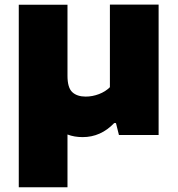

<svg xmlns="http://www.w3.org/2000/svg" viewBox="-20 -568 751 808"><path d="M59 220V-548H264V-249Q264 -199 284.2 -180.2Q304.5 -161.5 340.5 -161.5Q369 -161.5 396.5 -172Q424 -182.5 442.5 -201V-548.5H647.5V0H480.5L468 -50H460.5Q404 9 328 9Q292.5 9 264 -2V220Z"/></svg>

Font: Encode Sans Exp XBd
Style: Regular
Weight: 800
Width: 7
Designer: Multiple Designers
Foundry: Impallari Type
Version: Version 3.002; ttfautohint (v1.8.3) -l 8 -r 50 -G 200 -x 14 